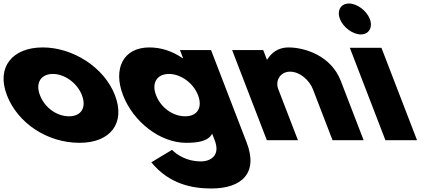

<svg xmlns="http://www.w3.org/2000/svg" viewBox="-115 -798 2468 1093"><path d="M-75.6 -256C-14.8 -98 152.8 15 337.8 15C514.8 15 600.2 -98 539.4 -256C477.7 -416 298.6 -528 128.6 -528C-44.4 -528 -137.3 -416 -75.6 -256ZM112.4 -256C85 -327 118.8 -377 185.8 -377C251.8 -377 324 -327 351.4 -256C378.3 -186 347.6 -136 278.6 -136C206.6 -136 139.3 -186 112.4 -256Z M746.5 126C848.7 251 980.9 275 1087.9 275C1262.9 275 1355.7 186 1289.4 14L1086.4 -513H909.4L927.1 -467H924.1C867.1 -506 803.6 -528 735.6 -528C585.6 -528 527.6 -406 585.4 -256C643.2 -106 794.8 15 944.8 15C1014.8 15 1070.9 5 1092.7 -37L1107.4 1C1142.4 92 1077.6 121 1028.6 121C951.6 121 895.1 86 864.2 55ZM773.4 -256C746 -327 779.8 -377 846.8 -377C912.8 -377 985 -327 1012.4 -256C1039.3 -186 1008.6 -136 939.6 -136C867.6 -136 800.3 -186 773.4 -256Z M1404 0H1581L1469.3 -290C1449.6 -341 1482.8 -390 1535.8 -390C1592.8 -390 1646.6 -341 1666.3 -290L1778 0H1955L1824.8 -338C1769.7 -481 1620.6 -528 1526.6 -528C1470.6 -528 1430.8 -499 1406.2 -459H1404.2L1383.4 -513H1206.4Z M2079 0H2259L2056.4 -526H1876.4ZM1820.2 -690C1838.7 -642 1893.1 -602 1939.1 -602C1985.1 -602 2008.7 -642 1990.2 -690C1971.7 -738 1917.3 -778 1871.3 -778C1825.3 -778 1801.7 -738 1820.2 -690Z"/></svg>

Font: Hussar
Style: BdOpOblFour
Weight: 700
Foundry: Cannot Into Space Fonts
Version: Version 2.00